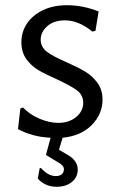

<svg xmlns="http://www.w3.org/2000/svg" viewBox="-20 -523 465 736"><path d="M332 -44C359.3 -72 373 -104.3 373 -141C373 -166.3 366.5 -187.8 353.5 -205.5C340.5 -223.2 325.2 -237.3 307.5 -248C289.8 -258.7 266 -270.7 236 -284C202 -298.7 176.8 -312 160.5 -324C144.2 -336 136 -351.7 136 -371C136 -390.3 144.3 -407.5 161 -422.5C177.7 -437.5 200.3 -445 229 -445C263.7 -445 298.7 -430.7 334 -402L346 -405L358 -479C318 -495 277.7 -503 237 -503C201.7 -503 170.8 -496.7 144.5 -484C118.2 -471.3 97.8 -454.3 83.5 -433C69.2 -411.7 62 -387.7 62 -361C62 -335.7 68.3 -314.2 81 -296.5C93.7 -278.8 109.2 -264.7 127.5 -254C145.8 -243.3 169.3 -231.7 198 -219C232.7 -203 258.2 -189 274.5 -177C290.8 -165 299 -149 299 -129C299 -107.7 290 -89.5 272 -74.5C254 -59.5 231 -52 203 -52C181 -52 157.5 -57.2 132.5 -67.5C107.5 -77.8 86 -92.3 68 -111L58 -107L49 -28C86.3 -8 128 3 174 5L156 71L204 100C218 108 225 116.3 225 125C225 133.7 222.2 140.3 216.5 145C210.8 149.7 203.3 152 194 152C174.7 152 155.7 141.7 137 121L132 122L125 162C144.3 182.7 168.3 193 197 193C221 193 240.5 186.8 255.5 174.5C270.5 162.2 278 146.3 278 127C278 104.3 265.3 85.7 240 71L206 51L220 5C267.3 0.3 304.7 -16 332 -44Z"/></svg>

Font: Alegreya Sans SC
Style: Regular
Weight: 400
Designer: Juan Pablo del Peral
Foundry: Huerta Tipografica
Version: Version 1.000;PS 001.000;hotconv 1.0.70;makeotf.lib2.5.58329